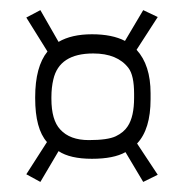

<svg xmlns="http://www.w3.org/2000/svg" viewBox="-20 -547 369 381"><path d="M278.8 -350.1Q278.8 -290.5 252 -262.2L293 -200.2L264.2 -186L229 -245.1Q205.6 -231.9 162.4 -231.9Q119.1 -231.9 96.2 -247.1L60.1 -186L32.2 -201.2L73.2 -265.1Q49.8 -291.5 49.8 -352.1V-354Q49.8 -414.6 74.2 -444.8L32.2 -512.2L60.1 -526.9L96.2 -463.9Q122.1 -479 162.4 -479Q202.6 -479 228 -465.8L264.2 -526.9L293 -513.2L251 -448.2Q278.8 -418 278.8 -361.8ZM82 -351.1Q82 -308.6 99.6 -290Q118.7 -269 156.2 -269Q193.8 -269 209.7 -276.6Q225.6 -284.2 233.4 -296.4Q246.1 -315.4 246.1 -353V-360.8Q246.1 -397.5 234.9 -412.1Q212.9 -440.9 165 -440.9Q97.7 -440.9 85.9 -389.6Q82 -373.5 82 -354Z"/></svg>

Font: Smokum
Style: Regular
Weight: 400
Designer: Astigmatic (AOETI)
Foundry: Astigmatic (AOETI)
Version: Version 1.001